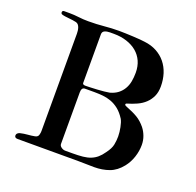

<svg xmlns="http://www.w3.org/2000/svg" viewBox="-93 -577 689 676"><g transform="rotate(20 252.0 -239.5)"><path d="M107.4 -54.7V-419.9Q107.4 -424.8 106.7 -430.7Q106 -436.5 104.2 -441.9Q102.5 -447.3 99.1 -451.4Q95.7 -455.6 90.3 -457Q84.5 -458.5 76.9 -459.5Q69.3 -460.4 61.8 -461.2Q54.2 -461.9 47.4 -462.9Q40.5 -463.9 36.6 -465.3Q31.2 -466.8 31.2 -472.2Q31.2 -479 38.1 -479H58.6Q75.7 -479 93.3 -476.8Q110.8 -474.6 129.4 -474.6Q161.6 -474.6 188.7 -477.3Q215.8 -480 243.7 -480Q253.9 -480 268.1 -479.5Q282.2 -479 296.4 -478.3Q310.5 -477.5 323 -476.6Q335.4 -475.6 341.3 -474.6Q366.7 -471.7 386.7 -460.9Q406.7 -450.2 420.7 -433.1Q434.6 -416 441.7 -393.8Q448.7 -371.6 448.7 -346.2Q448.7 -324.7 441.4 -308.8Q434.1 -293 421.6 -281.2Q409.2 -269.5 392.1 -261.7Q375 -253.9 356 -248.5Q352.5 -247.6 352.5 -244.1Q352.5 -242.2 354.7 -240.7Q356.9 -239.3 359.4 -238.3Q386.2 -228 403.3 -217.8Q420.4 -207.5 435.1 -189.5Q444.8 -177.2 450.4 -161.9Q456.1 -146.5 456.1 -129.4Q456.1 -106.9 448.7 -84.2Q441.4 -61.5 426.8 -43Q406.7 -17.6 381.1 -8.3Q355.5 1 324.7 1Q312.5 1 296.9 0.5Q281.2 0 265.1 0H211.9H130.4H38.1Q26.4 0 26.4 -9.3Q26.4 -18.1 38.1 -22Q52.7 -25.4 65.9 -26.4Q79.1 -27.3 92.3 -29.8Q102.5 -31.7 105 -39.8Q107.4 -47.9 107.4 -54.7ZM187.5 -229V-36.1Q187.5 -28.8 194.8 -23.7Q202.1 -18.6 209.5 -18.6H235.8Q258.8 -18.6 275.4 -20.3Q292 -22 304.7 -27.1Q317.4 -32.2 327.4 -40.8Q337.4 -49.3 347.2 -63.5Q361.8 -83 364.7 -98.4Q367.7 -113.8 367.7 -129.4Q367.7 -137.2 366.7 -146Q365.7 -154.8 364 -163.1Q362.3 -171.4 360.1 -178.5Q357.9 -185.5 355 -190.9Q342.3 -210.9 328.1 -222.2Q314 -233.4 298.6 -239Q283.2 -244.6 267.6 -246.1Q252 -247.6 236.8 -247.6H200.2Q187.5 -247.6 187.5 -229ZM187.5 -264.2Q187.5 -257.8 198.7 -257.8Q205.1 -257.8 217 -258.3Q229 -258.8 241.9 -259.5Q254.9 -260.3 267.3 -261.5Q279.8 -262.7 287.1 -264.2Q304.7 -269 316.7 -278.3Q328.6 -287.6 335.9 -300.3Q343.3 -313 346.2 -328.4Q349.1 -343.8 349.1 -361.3Q349.1 -385.3 340.6 -404.3Q332 -423.3 316.2 -436.5Q300.3 -449.7 278.3 -456.8Q256.3 -463.9 230 -463.9H215.3Q203.6 -463.9 195.6 -460.2Q187.5 -456.5 187.5 -446.8Z"/></g></svg>

Font: IM FELL French Canon SC
Style: Regular
Weight: 400
Designer: Igino Marini
Foundry: Igino Marini
Version: 3.00